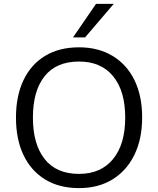

<svg xmlns="http://www.w3.org/2000/svg" viewBox="-20 -957 812 986"><path d="M62 0ZM386 9Q284 9 211.5 -35.5Q139 -80 100.5 -161Q62 -242 62 -353Q62 -464 100.5 -545Q139 -626 211.5 -670Q284 -714 386 -714Q485 -714 558 -670Q631 -626 670.5 -545.5Q710 -465 710 -354Q710 -243 670 -161.5Q630 -80 557.5 -35.5Q485 9 386 9ZM386 -64Q498 -64 560.5 -140Q623 -216 623 -353Q623 -490 561 -565.5Q499 -641 386 -641Q269 -641 209 -565.5Q149 -490 149 -353Q149 -217 209 -140.5Q269 -64 386 -64ZM355 -765 473 -937H564L417 -765Z"/></svg>

Font: Winston
Style: Regular
Weight: 400
Designer: Original fonts by Vernon Adams / Changes by Cristiano Sobral
Foundry: Original fonts by Vernon Adams / Changes by Cristiano Sobral
Version: Version 2.503;July 17, 2020;FontCreator 13.0.0.2655 64-bit